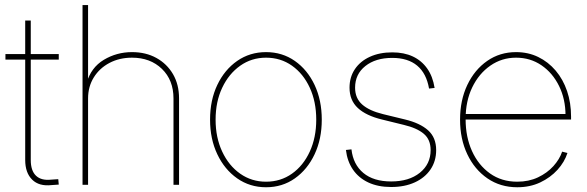

<svg xmlns="http://www.w3.org/2000/svg" viewBox="-20 -748 2374 777"><path d="M217.8 -529.3V-506.8H2V-529.3ZM82 -665H104.5V-100.6Q104.5 -57.1 125.7 -36.9Q147 -16.6 187 -21Q194.3 -21.5 201.4 -22Q208.5 -22.5 215.8 -22.9L217.8 -1Q210.9 -0.5 203.6 0Q196.3 0.5 189 1Q138.2 6.8 110.1 -21Q82 -48.8 82 -100.6Z M336.4 -349.6V0H314V-727.5H336.4V-412.1H330.6Q348.1 -474.6 400.1 -505.9Q452.1 -537.1 514.2 -537.1Q570.3 -537.1 613 -513.4Q655.8 -489.7 680.2 -447.8Q704.6 -405.8 704.6 -349.6V0H682.1V-349.6Q682.1 -423.8 635.3 -469.2Q588.4 -514.6 514.2 -514.6Q463.4 -514.6 423.1 -493.4Q382.8 -472.2 359.6 -434.8Q336.4 -397.5 336.4 -349.6Z M1056.6 9.8Q991.2 9.8 939.9 -26.1Q888.7 -62 859.4 -123.8Q830.1 -185.5 830.1 -263.7Q830.1 -342.8 859.4 -404.3Q888.7 -465.8 939.9 -501.5Q991.2 -537.1 1056.6 -537.1Q1122.1 -537.1 1173.1 -501.5Q1224.1 -465.8 1253.2 -404.1Q1282.2 -342.3 1282.2 -263.7Q1282.2 -185.5 1253.2 -123.8Q1224.1 -62 1173.3 -26.1Q1122.6 9.8 1056.6 9.8ZM1056.6 -12.7Q1115.7 -12.7 1161.6 -45.2Q1207.5 -77.6 1233.6 -134.5Q1259.8 -191.4 1259.8 -263.7Q1259.8 -336.4 1233.6 -393.1Q1207.5 -449.7 1161.6 -482.2Q1115.7 -514.6 1056.6 -514.6Q998 -514.6 951.9 -481.9Q905.8 -449.2 879.2 -392.8Q852.5 -336.4 852.5 -263.7Q852.5 -191.4 879.2 -134.5Q905.8 -77.6 951.9 -45.2Q998 -12.7 1056.6 -12.7Z M1563 8.8Q1509.8 8.8 1470.7 -9.5Q1431.6 -27.8 1408.4 -61.5Q1385.3 -95.2 1379.9 -141.1L1402.3 -143.6Q1409.2 -82.5 1450.4 -48.1Q1491.7 -13.7 1563 -13.7Q1635.3 -13.7 1679 -48.8Q1722.7 -84 1722.7 -140.6Q1722.7 -183.1 1695.1 -206.5Q1667.5 -230 1613.8 -242.7L1526.4 -264.2Q1461.4 -279.8 1428 -311Q1394.5 -342.3 1394.5 -393.1Q1394.5 -436 1416.3 -468.3Q1438 -500.5 1477.1 -518.3Q1516.1 -536.1 1567.4 -536.1Q1615.2 -536.1 1650.6 -519.5Q1686 -502.9 1708.7 -470.9Q1731.4 -439 1738.8 -392.1L1716.3 -389.6Q1705.6 -451.2 1668.2 -482.4Q1630.9 -513.7 1567.4 -513.7Q1500 -513.7 1458.5 -480.7Q1417 -447.8 1417 -393.1Q1417 -350.6 1445.6 -325.2Q1474.1 -299.8 1530.3 -286.1L1618.7 -264.6Q1679.7 -250 1712.4 -220.7Q1745.1 -191.4 1745.1 -140.6Q1745.1 -96.2 1722.4 -62.5Q1699.7 -28.8 1658.7 -10Q1617.7 8.8 1563 8.8Z M2073.2 9.8Q2004.9 9.8 1952.6 -26.1Q1900.4 -62 1871.1 -123.8Q1841.8 -185.5 1841.8 -263.7Q1841.8 -342.3 1871.1 -404.1Q1900.4 -465.8 1951.7 -501.5Q2002.9 -537.1 2068.4 -537.1Q2117.7 -537.1 2158.2 -517.3Q2198.7 -497.6 2228.8 -462.2Q2258.8 -426.8 2274.9 -379.4Q2291 -332 2291 -276.4V-264.2H1853.5V-286.6H2277.8L2268.6 -280.3Q2268.6 -347.2 2242.4 -400.1Q2216.3 -453.1 2171.1 -483.9Q2126 -514.6 2068.4 -514.6Q2010.7 -514.6 1964.4 -482.4Q1918 -450.2 1891.1 -394.5Q1864.3 -338.9 1864.3 -267.1V-265.1Q1864.3 -193.8 1890.1 -136.7Q1916 -79.6 1962.9 -46.1Q2009.8 -12.7 2073.2 -12.7Q2120.1 -12.7 2157.2 -30.3Q2194.3 -47.9 2219.5 -75.7Q2244.6 -103.5 2254.9 -134.3L2276.4 -128.9Q2264.6 -92.3 2236.1 -60.8Q2207.5 -29.3 2166.3 -9.8Q2125 9.8 2073.2 9.8Z"/></svg>

Font: Inter 24pt Thin
Style: Regular
Weight: 250
Designer: Rasmus Andersson
Foundry: rsms
Version: Version 4.001;git-66647c0bb